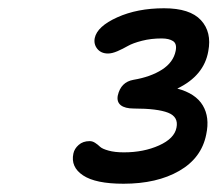

<svg xmlns="http://www.w3.org/2000/svg" viewBox="-20 -865 521 460"><path d="M275.9 -424.8Q209 -424.8 179 -444.8Q148.9 -464.8 155.8 -497.1Q158.2 -508.8 168.5 -517.8Q178.7 -526.9 194.8 -526.9Q201.7 -526.9 208 -522.7Q214.4 -518.6 219.7 -513.4Q225.1 -508.3 240 -504.2Q254.9 -500 276.9 -500Q324.2 -500 361.1 -516.6Q397.9 -533.2 402.8 -559.1Q408.2 -585 382.6 -595Q356.9 -605 300.8 -605Q279.3 -605 269.3 -613Q259.3 -621.1 262.2 -636.2Q269.5 -668.5 299.8 -673.8Q340.8 -680.7 368.2 -698.2Q395.5 -715.8 400.9 -743.2Q404.3 -760.3 394.5 -766.6Q384.8 -772.9 367.2 -772.9Q341.8 -772.9 320.1 -767.3Q298.3 -761.7 286.4 -754.9Q274.4 -748 261.5 -742.4Q248.5 -736.8 238.8 -736.8Q222.2 -736.8 213.1 -748Q204.1 -759.3 207 -773.9Q212.9 -801.8 261 -823.5Q309.1 -845.2 373 -845.2Q435.1 -845.2 461.4 -816.7Q487.8 -788.1 479 -742.2Q468.8 -683.6 404.8 -652.8Q448.7 -641.1 465.8 -612.5Q482.9 -584 474.1 -543Q462.9 -486.3 409.4 -455.6Q356 -424.8 275.9 -424.8Z"/></svg>

Font: Shantell Sans Normal
Style: Italic
Weight: 400
Italic angle: -11.31°
Designer: Stephen Nixon, Anya Danilova, Shantell Martin
Foundry: Arrow Type
Version: Version 1.006;[559af2be0]